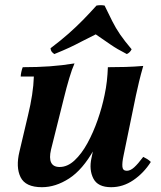

<svg xmlns="http://www.w3.org/2000/svg" viewBox="-20 -726 638 760"><path d="M146 15Q81 15 61.5 -24.5Q42 -64 57 -126L91 -270Q101 -311 107 -350Q113 -389 114 -423H62Q62 -430 64.5 -441.5Q67 -453 70 -460Q128 -460 177 -463.5Q226 -467 275 -475Q265 -453 254 -416Q243 -379 233.5 -340Q224 -301 216 -270L182 -134Q174 -100 182.5 -82.5Q191 -65 216 -65Q247 -65 275 -91Q303 -117 326 -159Q349 -201 366.5 -251Q384 -301 394 -350H425Q397 -214 352 -134Q307 -54 253.5 -19.5Q200 15 146 15ZM420 15Q367 15 349.5 -19.5Q332 -54 342 -100L394 -350Q400 -378 403 -405Q406 -432 407 -460Q443 -460 477 -461Q511 -462 547 -465Q537 -430 530.5 -403Q524 -376 518 -348L469 -110Q463 -82 464.5 -66Q466 -50 482 -50Q496 -50 511 -63.5Q526 -77 547 -105Q555 -101 562.5 -96.5Q570 -92 577 -85Q549 -41 508 -13Q467 15 420 15ZM195 -512Q188 -517 184.5 -521.5Q181 -526 180 -535Q221 -566 251.5 -593Q282 -620 308 -646.5Q334 -673 362 -704Q379 -707 394 -704Q411 -669 424.5 -642Q438 -615 455.5 -589.5Q473 -564 501 -531Q495 -518 482 -512Q443 -532 418.5 -549Q394 -566 359 -590Q324 -573 301.5 -561Q279 -549 255.5 -538Q232 -527 195 -512Z"/></svg>

Font: Poltawski Nowy
Style: Bold Italic
Weight: 700
Italic angle: -12°
Designer: Adam Pótawski, Mateusz Machalski, Borys Kosmynka, Ania Wieluska
Foundry: Capitalics.wtf
Version: Version 1.001;gftools[0.9.25]